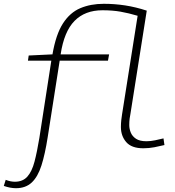

<svg xmlns="http://www.w3.org/2000/svg" viewBox="-92 -770 918 1010"><path d="M-8 220Q-38 220 -72 208L-62 176Q-37 186 -14 186Q28 186 52 159Q76 132 89.5 80.5Q103 29 115 -44L178 -451H55L59 -478L184 -484Q202 -589 239 -646.5Q276 -704 330.5 -727Q385 -750 454 -750Q511 -750 566.5 -741.5Q622 -733 680 -714L594 -170Q592 -162 590 -146.5Q588 -131 588 -112Q588 -92 596 -72.5Q604 -53 623.5 -40Q643 -27 678 -27Q701 -27 724 -32Q747 -37 768 -42L773 -7Q749 -1 720.5 4.5Q692 10 662 10Q600 10 572 -22.5Q544 -55 544 -102Q544 -120 546 -138.5Q548 -157 550 -168L632 -687Q585 -701 542.5 -708.5Q500 -716 447 -716Q355 -716 300 -660Q245 -604 227 -484H482L476 -451H222L159 -49Q145 41 126 100.5Q107 160 75 190Q43 220 -8 220Z"/></svg>

Font: Georama ExtraExtended ExtraLight
Style: Italic
Weight: 200
Width: 8
Italic angle: -9°
Designer: Jean-Baptiste Levee
Foundry: Production Type
Version: Version 1.000